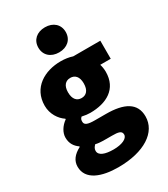

<svg xmlns="http://www.w3.org/2000/svg" viewBox="-226 -835 997 1142"><g transform="rotate(-30 273.0 -264.0)"><path d="M240 206C418 206 530 132 530 24C530 -68 458 -106 333 -106H258C208 -106 188 -114 188 -136C188 -150 190 -156 200 -165C222 -160 240 -158 256 -158C368 -158 458 -206 458 -324C458 -344 454 -364 450 -376H522V-500H336C312 -508 284 -512 256 -512C146 -512 42 -454 42 -330C42 -272 74 -226 110 -202V-198C76 -174 54 -138 54 -104C54 -62 74 -36 100 -18V-14C54 10 30 41 30 82C30 172 126 206 240 206ZM256 -260C224 -260 202 -282 202 -330C202 -376 224 -398 256 -398C288 -398 310 -376 310 -330C310 -282 288 -260 256 -260ZM268 100C210 100 170 86 170 54C170 40 176 30 188 18C202 22 220 24 260 24H299C342 24 366 28 366 54C366 82 324 100 268 100ZM276 -562C332 -562 370 -596 370 -648C370 -700 332 -734 276 -734C220 -734 182 -700 182 -648C182 -596 220 -562 276 -562Z"/></g></svg>

Font: Source Sans Pro Black
Style: Regular
Weight: 900
Designer: Paul D. Hunt
Foundry: Adobe Systems Incorporated
Version: Version 3.006;hotconv 1.0.111;makeotfexe 2.5.65597